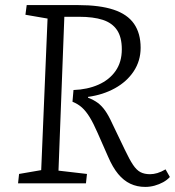

<svg xmlns="http://www.w3.org/2000/svg" viewBox="-20 -721 688 755"><path d="M269 -367Q324 -369 367 -388Q410 -407 434.5 -442Q459 -477 459 -527Q459 -575 440 -603Q421 -631 384 -643Q347 -655 291 -655H233L210 -50L322 -37L318 0H51L55 -37L142 -52L167 -648L80 -663L85 -701H287Q372 -701 426.5 -683Q481 -665 507 -627.5Q533 -590 533 -533Q533 -482 506 -441Q479 -400 432 -374Q385 -348 326 -340V-337Q349 -328 364.5 -316.5Q380 -305 393.5 -286Q407 -267 422 -234L471 -132Q489 -94 503 -73Q517 -52 532.5 -44Q548 -36 570 -36Q584 -36 599 -40.5Q614 -45 631 -55L648 -25Q637 -13 621.5 -4.5Q606 4 588 9Q570 14 551 14Q519 14 492.5 1.5Q466 -11 444.5 -37Q423 -63 405 -105L364 -198Q347 -237 332.5 -260.5Q318 -284 302.5 -298Q287 -312 265 -321Z"/></svg>

Font: Literata Light
Style: Italic
Weight: 300
Italic angle: -2°
Designer: Latin by Veronika Burian and Jose Scaglione. Greek by Irene Vlachou. Cyrillic by Vera Evstafieva
Foundry: TypeTogether
Version: Version 3.103;gftools[0.9.29]